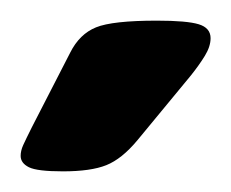

<svg xmlns="http://www.w3.org/2000/svg" viewBox="-20 -738 224 186"><path d="M41 -572Q16 -572 8 -576Q0 -580 0 -587Q0 -592 2.5 -597.5Q5 -603 11 -615L48 -687Q57 -705 73 -711.5Q89 -718 132 -718Q161 -718 172.5 -714.5Q184 -711 184 -701Q184 -693 178.5 -684Q173 -675 165 -665L113 -602Q98 -584 83 -578Q68 -572 41 -572Z"/></svg>

Font: Asap Semi Condensed
Style: Bold
Weight: 700
Width: 4
Designer: Pablo Cosgaya
Foundry: Omnibus-Type
Version: Version 3.001; ttfautohint (v1.8.4.7-5d5b)